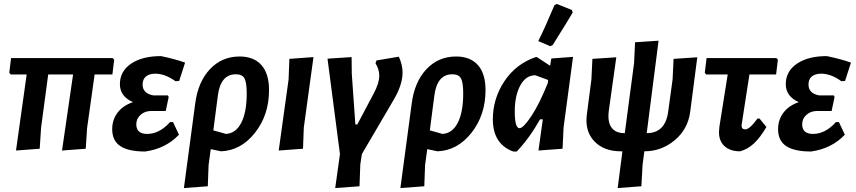

<svg xmlns="http://www.w3.org/2000/svg" viewBox="-20 -758 4332 972"><path d="M61 4 115 -381H34L27 -390L36 -464H550L558 -456L549 -381H459L421 -110L414 -5L294 4L350 -381H224L188 -112L181 -5Z M715 9Q630 9 589 -18.5Q548 -46 548 -104Q548 -152 575.5 -188Q603 -224 653 -241Q587 -270 587 -332Q587 -397 643.5 -435.5Q700 -474 795 -474Q867 -459 917 -441L887 -348L868 -347Q816 -385 766 -385Q736 -385 719 -371Q702 -357 702 -330Q702 -285 756 -275H830L834 -267L819 -196H744Q713 -196 691.5 -176.5Q670 -157 670 -129Q670 -80 725 -80Q787 -80 841 -140H856L886 -76Q818 -5 715 9Z M911 194 968 -232Q982 -343 1042.5 -407.5Q1103 -472 1193 -472Q1265 -472 1303.5 -428.5Q1342 -385 1342 -302Q1342 -176 1271 -86Q1200 4 1099 8L1047 -3L1036 77L1032 185ZM1083 -275 1060 -98 1124 -80Q1174 -83 1201.5 -136.5Q1229 -190 1229 -285Q1229 -341 1217.5 -361.5Q1206 -382 1174 -382Q1097 -382 1083 -275Z M1567 -469 1518 -112 1514 -5 1391 4 1441 -356 1445 -460Z M1999 -471Q2018 -430 2018 -391Q2018 -328 1972 -251L1812 22L1804 75L1800 185L1677 194L1701 22L1638 -461L1760 -469L1761 -384L1779 -128H1789L1871 -283Q1900 -336 1900 -376Q1900 -406 1881 -438L1886 -452Z M2007 194 2064 -232Q2078 -343 2138.5 -407.5Q2199 -472 2289 -472Q2361 -472 2399.5 -428.5Q2438 -385 2438 -302Q2438 -176 2367 -86Q2296 4 2195 8L2143 -3L2132 77L2128 185ZM2179 -275 2156 -98 2220 -80Q2270 -83 2297.5 -136.5Q2325 -190 2325 -285Q2325 -341 2313.5 -361.5Q2302 -382 2270 -382Q2193 -382 2179 -275Z M2787 -732 2799 -738 2876 -707 2879 -694Q2857 -656 2778 -530L2766 -524L2705 -550Q2740 -620 2787 -732ZM2578 9Q2475 -29 2475 -154Q2475 -258 2533 -346Q2591 -434 2692 -469H2698L2765 -425L2771 -462L2881 -470L2833 -112L2828 -5L2706 4L2728 -154H2714Q2661 -59 2596 9ZM2586 -194Q2586 -109 2610 -109Q2629 -109 2669.5 -169.5Q2710 -230 2753 -337L2755 -353L2690 -377Q2642 -377 2614 -325.5Q2586 -274 2586 -194Z M3123 8Q3037 8 2988.5 -43Q2940 -94 2951 -179L2974 -356L2979 -460L3100 -468L3062 -197Q3055 -140 3076 -112Q3097 -84 3141 -84H3143L3190 -439L3195 -544L3314 -552L3254 -84Q3349 -84 3363 -195L3385 -356L3390 -460L3510 -468L3474 -191Q3462 -103 3395 -47.5Q3328 8 3242 8L3233 77L3227 185L3107 194L3131 8Z M3727 8Q3676 8 3647.5 -18.5Q3619 -45 3620 -91L3622 -117L3664 -381H3555L3548 -390L3557 -464H3910L3918 -456L3909 -381H3774L3736 -136L3734 -123Q3734 -103 3753 -103Q3775 -103 3815 -158H3825L3860 -115Q3828 -61 3797 -32Q3766 -3 3727 8Z M4086 9Q4001 9 3960 -18.5Q3919 -46 3919 -104Q3919 -152 3946.5 -188Q3974 -224 4024 -241Q3958 -270 3958 -332Q3958 -397 4014.5 -435.5Q4071 -474 4166 -474Q4238 -459 4288 -441L4258 -348L4239 -347Q4187 -385 4137 -385Q4107 -385 4090 -371Q4073 -357 4073 -330Q4073 -285 4127 -275H4201L4205 -267L4190 -196H4115Q4084 -196 4062.5 -176.5Q4041 -157 4041 -129Q4041 -80 4096 -80Q4158 -80 4212 -140H4227L4257 -76Q4189 -5 4086 9Z"/></svg>

Font: Alegreya Sans SC
Style: Bold Italic
Weight: 700
Italic angle: -7°
Designer: Juan Pablo del Peral
Foundry: Huerta Tipografica
Version: Version 2.007